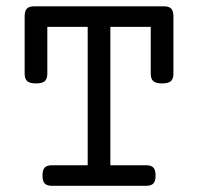

<svg xmlns="http://www.w3.org/2000/svg" viewBox="-20 -600 640 620"><path d="M540 -546.4V-362.3Q540 -345.2 531.7 -337.9Q523.4 -330.6 503.4 -330.6Q483.4 -330.6 475.1 -337.9Q466.8 -345.2 466.8 -362.3V-513.2H336.4V-66.4H451.7Q468.3 -66.4 475.3 -58.8Q482.4 -51.3 482.4 -33.2Q482.4 -15.1 475.3 -7.6Q468.3 0 451.7 0H147.9Q131.3 0 124.3 -7.6Q117.2 -15.1 117.2 -33.2Q117.2 -51.3 124.3 -58.8Q131.3 -66.4 147.9 -66.4H263.2V-513.2H132.8V-362.3Q132.8 -345.2 124.5 -337.9Q116.2 -330.6 96.2 -330.6Q76.2 -330.6 67.9 -337.9Q59.6 -345.2 59.6 -362.3V-546.4Q59.6 -564.5 66.7 -572Q73.7 -579.6 90.3 -579.6H509.3Q525.9 -579.6 533 -572Q540 -564.5 540 -546.4Z"/></svg>

Font: Courier Prime
Style: Regular
Weight: 400
Designer: Alan Dague-Greene, Quote-Unquote Apps
Foundry: Quote-Unquote Apps
Version: Version 3.018